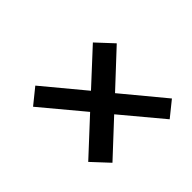

<svg xmlns="http://www.w3.org/2000/svg" viewBox="-90 -681 790 790"><g transform="rotate(45 304.5 -286.0)"><path d="M153 -72 334 -223 474 -72 547 -140 411 -286 587 -433 533 -500 352 -350 212 -500 140 -433 275 -287 98 -140Z"/></g></svg>

Font: Ronzino Medium
Style: Italic
Weight: 500
Italic angle: -7.99998°
Designer: Nunzio Mazzaferro
Foundry: Collletttivo
Version: Version 1.000;Glyphs 3.3 (3337)